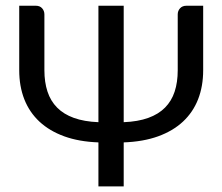

<svg xmlns="http://www.w3.org/2000/svg" viewBox="-20 -662 790 682"><path d="M48.3 0ZM107.4 -641.6Q121.6 -641.6 129.6 -632.6Q137.7 -623.5 137.7 -610.8V-412.6Q137.7 -370.1 148.7 -336.7Q159.7 -303.2 182.9 -279.8Q206.1 -256.3 242.4 -243.2Q278.8 -230 329.6 -228V-641.6H419.4V-228Q470.2 -230 506.6 -243.2Q543 -256.3 566.2 -279.8Q589.4 -303.2 600.3 -336.4Q611.3 -369.6 611.3 -412.6V-610.8Q611.3 -623.5 619.6 -632.6Q627.9 -641.6 642.1 -641.6H701.7V-412.6Q701.7 -355.5 683.6 -309.3Q665.5 -263.2 629.9 -230Q594.2 -196.8 541.5 -177.7Q488.8 -158.7 419.4 -156.2V0H329.6V-156.2Q260.7 -158.7 208.3 -177.7Q155.8 -196.8 120.1 -230Q84.5 -263.2 66.4 -309.3Q48.3 -355.5 48.3 -412.6V-641.6Z"/></svg>

Font: Carlito
Style: Regular
Weight: 400
Designer: Lukasz Dziedzic
Foundry: tyPoland Lukasz Dziedzic
Version: Version 1.103; Beta1; all basic design good, some composites